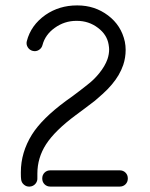

<svg xmlns="http://www.w3.org/2000/svg" viewBox="-20 -659 553 709"><path d="M166 30Q153 30 144.5 21.5Q136 13 136 0Q136 -13 144.5 -21.5Q153 -30 166 -30H422Q435 -30 443.5 -21.5Q452 -13 452 0Q452 13 443.5 21.5Q435 30 422 30ZM57 -18V-23Q57 -96 98 -162Q135 -221 223 -286Q228 -289 249.5 -305Q271 -321 278.5 -327Q286 -333 301.5 -345Q317 -357 327 -367Q337 -377 346 -388Q368 -415 377 -441Q383 -459 383 -477Q383 -483 381 -495Q375 -531 342 -556Q308 -582 264 -582H262Q218 -582 182 -556Q147 -531 137 -493Q134 -481 123.5 -474.5Q113 -468 101 -471Q89 -474 82.5 -484.5Q76 -495 79 -507Q94 -566 148 -604Q199 -639 264 -639H266Q330 -639 379 -602Q428 -565 441 -505Q444 -490 444 -475Q444 -446 435 -419Q422 -381 393 -347Q379 -330 359 -312Q339 -294 330.5 -287Q322 -280 291 -257L260 -234Q183 -177 150 -126Q118 -76 118 -18V-3Q119 10 111 19.5Q103 29 90 30Q78 31 68.5 23Q59 15 58 3Q57 -4 57 -18Z"/></svg>

Font: Beon
Style: Medium
Weight: 500
Designer: BSozoo
Foundry: BSozoo
Version: Version 001.000